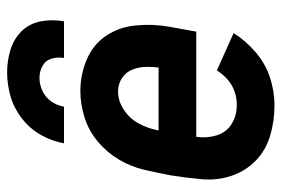

<svg xmlns="http://www.w3.org/2000/svg" viewBox="-146 -638 792 540"><g transform="rotate(-90 250.0 -368.0)"><path d="M224 8Q180 8 139 -4Q98 -16 68.5 -44.5Q39 -73 25.5 -113Q12 -153 16 -197Q20 -241 27 -285Q34 -322 42.5 -358.5Q51 -395 71 -429Q91 -463 122 -489Q153 -515 190.5 -526.5Q228 -538 264 -538Q310 -538 352.5 -520Q395 -502 419.5 -465.5Q444 -429 448.5 -382Q453 -335 445 -289L431 -212H135V-210Q131 -181 139.5 -154Q148 -127 171.5 -112.5Q195 -98 224 -98Q286 -98 322 -154L427 -107Q405 -72 372.5 -44.5Q340 -17 301.5 -4.5Q263 8 224 8ZM153 -318H330Q332 -334 332 -350Q332 -371 325 -390Q318 -409 301 -420.5Q284 -432 263 -432Q236 -432 211 -415.5Q186 -399 172.5 -373.5Q159 -348 154 -322ZM117 -584Q123 -618 140.5 -649Q158 -680 187 -702.5Q216 -725 249.5 -734.5Q283 -744 317 -744Q349 -744 380 -734.5Q411 -725 432.5 -703Q454 -681 460 -649Q466 -617 460 -584H357Q360 -602 355 -619Q350 -636 334.5 -644.5Q319 -653 301 -653Q282 -653 264 -644.5Q246 -636 234.5 -619.5Q223 -603 220 -584Z"/></g></svg>

Font: Iosevka SS08
Style: Bold Italic
Weight: 700
Italic angle: -10°
Monospace: yes
Designer: Belleve Invis
Foundry: Belleve Invis
Version: 2.1.0; ttfautohint (v1.8.2)